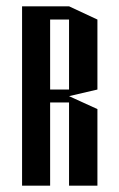

<svg xmlns="http://www.w3.org/2000/svg" viewBox="-20 -547 378 609"><path d="M289 -485V-263L199 -242L289 -201V42H199V-222H139V42H50V-527H139H199ZM199 -263V-485H139V-263Z"/></svg>

Font: Frankia
Style: Regular
Weight: 400
Version: Version 001.000